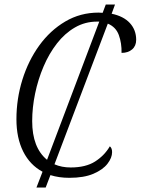

<svg xmlns="http://www.w3.org/2000/svg" viewBox="-20 -780 625 853"><path d="M142 53 169 -17Q113 -47 83 -107Q53 -167 53 -250Q53 -341 79.5 -426Q106 -511 154.5 -578Q203 -645 270 -684.5Q337 -724 418 -724Q428 -724 436 -723L450 -760H491L476 -719Q529 -708 557 -677.5Q585 -647 585 -603Q585 -576 567 -560.5Q549 -545 520 -545Q521 -588 508 -624Q495 -660 459 -675L222 -50Q254 -36 294 -36Q361 -36 402.5 -62.5Q444 -89 468 -130Q478 -122 478 -104Q478 -79 457.5 -52.5Q437 -26 395 -8Q353 10 288 10Q242 10 204 -2L183 53ZM123 -242Q123 -124 189 -70L421 -684Q416 -684 411 -684Q358 -684 313 -658Q268 -632 233 -587Q198 -542 173.5 -484.5Q149 -427 136 -364.5Q123 -302 123 -242Z"/></svg>

Font: Noto Serif SemiCondensed Light
Style: Italic
Weight: 300
Width: 4
Italic angle: -12°
Designer: Monotype Design Team
Foundry: Monotype Imaging Inc.
Version: Version 2.013; ttfautohint (v1.8.4.7-5d5b)